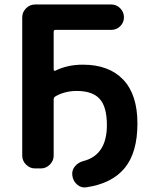

<svg xmlns="http://www.w3.org/2000/svg" viewBox="-20 -750 676 855"><path d="M136 0Q113 0 96 -17Q79 -34 79 -57V-673Q79 -696 96 -713Q113 -730 136 -730H476Q499 -730 515.5 -713Q532 -696 532 -673Q532 -650 515.5 -633.5Q499 -617 476 -617H227Q219 -617 219 -608V-440Q219 -437 221.5 -435.5Q224 -434 226 -435Q280 -462 349 -462Q465 -462 528.5 -395.5Q592 -329 592 -200Q592 -71 535.5 -2Q479 67 365 84Q342 88 323.5 72Q305 56 302 31Q299 9 313.5 -9Q328 -27 352 -33Q456 -60 456 -193Q456 -274 424 -309.5Q392 -345 322 -345Q269 -345 227 -321Q219 -316 219 -308V-57Q219 -34 202 -17Q185 0 162 0Z"/></svg>

Font: Rounded Mplus 1c Bold
Style: Bold
Weight: 700
Version: Version 1.059.20150529